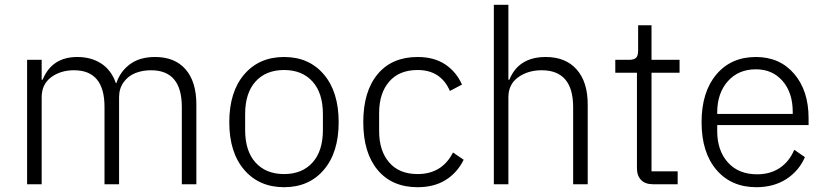

<svg xmlns="http://www.w3.org/2000/svg" viewBox="-20 -760 3407 792"><path d="M91.8 0V-513.2H151.9V-431.2H155.8Q194.3 -524.9 298.8 -524.9Q356 -524.9 397.5 -498Q439 -471.2 458 -417H460Q475.6 -464.8 515.9 -494.9Q556.2 -524.9 620.1 -524.9Q701.2 -524.9 745.6 -473.9Q790 -422.9 790 -329.1V0H730V-318.8Q730 -470.2 603 -470.2Q567.4 -470.2 538.1 -458.5Q508.8 -446.8 490 -420.9Q471.2 -395 471.2 -358.9V0H411.1V-318.8Q411.1 -470.2 285.2 -470.2Q229.5 -470.2 190.7 -441.2Q151.9 -412.1 151.9 -358.9V0Z M925.8 -255.9Q925.8 -380.9 987.3 -452.9Q1048.8 -524.9 1151.9 -524.9Q1254.9 -524.9 1315.9 -452.9Q1377 -380.9 1377 -255.9Q1377 -131.3 1315.9 -59.6Q1254.9 12.2 1151.9 12.2Q1048.8 12.2 987.3 -59.6Q925.8 -131.3 925.8 -255.9ZM1151.9 -42Q1226.1 -42 1269 -89.4Q1312 -136.7 1312 -224.1V-289.1Q1312 -376.5 1269 -423.8Q1226.1 -471.2 1151.9 -471.2Q1077.1 -471.2 1034.2 -423.8Q991.2 -376.5 991.2 -289.1V-224.1Q991.2 -136.7 1034.2 -89.4Q1077.1 -42 1151.9 -42Z M1702.6 12.2Q1597.2 12.2 1537.8 -58.8Q1478.5 -129.9 1478.5 -255.9Q1478.5 -382.8 1537.6 -453.9Q1596.7 -524.9 1702.6 -524.9Q1770.5 -524.9 1816.4 -494.4Q1862.3 -463.9 1885.7 -411.1L1835.9 -384.8Q1798.3 -471.2 1702.6 -471.2Q1626.5 -471.2 1585.2 -423.1Q1543.9 -375 1543.9 -293.9V-219.2Q1543.9 -138.2 1585.2 -90.1Q1626.5 -42 1702.6 -42Q1803.2 -42 1848.6 -130.9L1892.6 -101.1Q1866.7 -47.9 1818.8 -17.8Q1771 12.2 1702.6 12.2Z M2017.1 0V-740.2H2077.1V-431.2H2081.1Q2119.1 -524.9 2231.4 -524.9Q2313 -524.9 2358.6 -473.6Q2404.3 -422.4 2404.3 -329.1V0H2344.2V-317.9Q2344.2 -470.2 2214.4 -470.2Q2157.7 -470.2 2117.4 -441.2Q2077.1 -412.1 2077.1 -358.9V0Z M2673.3 0Q2641.6 0 2624.5 -17.6Q2607.4 -35.2 2607.4 -65.9V-460H2518.1V-513.2H2574.2Q2595.7 -513.2 2604 -521.7Q2612.3 -530.3 2612.3 -551.8V-655.8H2667.5V-513.2H2783.2V-460H2667.5V-53.2H2775.4V0Z M3100.1 12.2Q2996.1 12.2 2935.1 -59.6Q2874 -131.3 2874 -255.9Q2874 -380.4 2934.8 -452.6Q2995.6 -524.9 3098.1 -524.9Q3196.8 -524.9 3256.1 -455.3Q3315.4 -385.7 3315.4 -272.9V-244.1H2938.5V-219.2Q2938.5 -139.2 2982.4 -90.1Q3026.4 -41 3103 -41Q3156.7 -41 3196 -66.9Q3235.4 -92.8 3256.3 -142.1L3300.3 -111.8Q3275.4 -54.7 3223.4 -21.2Q3171.4 12.2 3100.1 12.2ZM2938.5 -290H3250V-298.8Q3250 -377.4 3208.3 -425.8Q3166.5 -474.1 3098.1 -474.1Q3025.9 -474.1 2982.2 -424.8Q2938.5 -375.5 2938.5 -295.9Z"/></svg>

Font: Anuphan Light
Style: Regular
Weight: 300
Designer: Mike Abbink, Paul van der Laan, Pieter van Rosmalen, Mint Tantisuwanna
Foundry: Bold Monday; Cadson Demak
Version: Version 3.002;hotconv 1.0.109;makeotfexe 2.5.65596